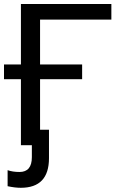

<svg xmlns="http://www.w3.org/2000/svg" viewBox="-20 -708 582 936"><path d="M135.3 0V58.1C135.3 106.3 115.2 130.4 75.2 130.4C52.7 130.4 33.4 127.4 17.1 121.6V199.7C40.9 204.9 62.3 207.5 81.5 207.5C173 207.5 218.8 159.3 218.8 63V-75.7H175.3V-321.8H380.4V-393.6H175.3V-612.3H522.9V-688.5H82V-393.6H-0.5V-321.8H82V0Z"/></svg>

Font: Arimo
Style: Regular
Weight: 400
Designer: Steve Matteson
Foundry: Monotype Imaging Inc.
Version: Version 1.32